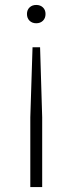

<svg xmlns="http://www.w3.org/2000/svg" viewBox="-20 -566 293 776"><path d="M126.5 -546Q143 -546 153.5 -536Q164 -526 164 -509.5Q164 -492.5 153.5 -482.2Q143 -472 126.5 -472Q110 -472 99.5 -482.2Q89 -492.5 89 -509.5Q89 -526 99.5 -536Q110 -546 126.5 -546ZM111.5 -375H142L150.5 -92V190H102.5V-92Z"/></svg>

Font: Encode Sans Expanded ExtraLight
Style: Regular
Weight: 200
Width: 7
Designer: Multiple Designers
Foundry: Impallari Type
Version: Version 3.000; ttfautohint (v1.8.3) -l 8 -r 50 -G 200 -x 14 